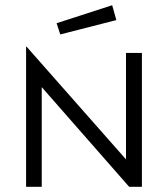

<svg xmlns="http://www.w3.org/2000/svg" viewBox="-20 -716 644 736"><path d="M80 -537H82L463 -105V-513H524V0H475L140 -382V0H80ZM197 -627 410 -696 426 -639 211 -584Z"/></svg>

Font: Lineal Light
Style: Regular
Weight: 300
Designer: Created by Frank Adebiaye with contributions from Anton Moglia & Ariel Martín Pérez
Created by Frank ADEBIAYE with FontF
Foundry: Velvetyne Type Foundry
Version: Version 2.000